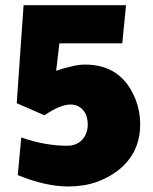

<svg xmlns="http://www.w3.org/2000/svg" viewBox="-20 -689 575 723"><path d="M425.3 -47.9Q390.1 -20 342.8 -3.4Q295.4 13.2 236.8 13.2Q151.9 13.2 46.9 -29.8L60.1 -171.4Q148.9 -140.1 233.9 -140.1Q251 -140.1 265.1 -146Q279.3 -151.9 289.3 -162.6Q299.3 -173.3 304.9 -188.2Q310.5 -203.1 310.5 -221.2Q310.5 -236.3 306.2 -250Q301.8 -263.7 293.5 -273.7Q285.2 -283.7 272.9 -289.6Q260.7 -295.4 245.6 -295.4Q207 -295.4 147.5 -254.9L43 -300.3L68.8 -669.4H454.6L440.4 -525.9H203.6L191.4 -422.4L218.3 -431.2Q228.5 -433.1 237.5 -435.8Q246.6 -438.5 255.9 -440.7Q265.1 -442.9 275.9 -444.3Q286.6 -445.8 300.3 -445.8Q434.6 -445.8 487.3 -322.3Q507.8 -274.4 507.8 -220.7Q507.8 -112.8 425.3 -47.9Z"/></svg>

Font: Paytone One
Style: Regular
Weight: 400
Designer: vernon adams
Foundry: vernon adams
Version: 1.000